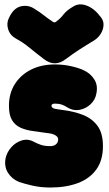

<svg xmlns="http://www.w3.org/2000/svg" viewBox="-20 -813 485 858"><path d="M205 25Q162 25 125 16.5Q88 8 65 0Q33 -13 15.5 -41Q-2 -69 5 -106Q11 -133 30.5 -155Q50 -177 77.5 -185.5Q105 -194 132 -179Q147 -171 163.5 -165.5Q180 -160 205 -160Q221 -160 230.5 -168.5Q240 -177 240 -190Q240 -201 227.5 -208.5Q215 -216 194 -218Q158 -223 126 -227.5Q94 -232 70.5 -243Q47 -254 33.5 -276.5Q20 -299 20 -340Q20 -396 46.5 -437.5Q73 -479 119 -502Q165 -525 225 -525Q263 -525 296.5 -517.5Q330 -510 352 -500Q384 -486 401.5 -458Q419 -430 410 -392Q405 -366 384 -346.5Q363 -327 335 -322Q307 -317 281 -333Q269 -341 256 -345.5Q243 -350 225 -350Q218 -350 214 -347.5Q210 -345 210 -340Q210 -335 216 -330.5Q222 -326 256 -322Q308 -316 349.5 -300Q391 -284 415.5 -251Q440 -218 440 -160Q440 -96 410 -55Q380 -14 327 5.5Q274 25 205 25ZM433 -733Q444 -718 442.5 -698.5Q441 -679 429.5 -661Q418 -643 400 -632Q360 -608 332.5 -590Q305 -572 274 -549Q225 -511 176 -549Q142 -575 111.5 -600Q81 -625 52 -640Q25 -655 16.5 -682Q8 -709 20 -733L22 -737Q42 -778 74.5 -785Q107 -792 135 -773Q158 -759 175.5 -745Q193 -731 217 -715Q220 -714 222.5 -713Q225 -712 229 -715Q249 -729 263.5 -748Q278 -767 306 -783Q333 -801 367.5 -788Q402 -775 430 -737Z"/></svg>

Font: Winky Sans Black
Style: Regular
Weight: 900
Designer: Simon Atzbach
Foundry: typofactur
Version: Version 1.205